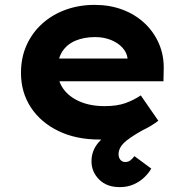

<svg xmlns="http://www.w3.org/2000/svg" viewBox="-20 -562 764 787"><path d="M471 205Q417 205 386 173.5Q355 142 355 99Q355 57 382 24Q409 -9 457 -37Q505 -65 567 -92L594 -44Q532 -12 499 14Q466 40 466 70Q466 84 473.5 93Q481 102 493 102Q505 102 513.5 96Q522 90 531 78L600 129Q590 147 572 164.5Q554 182 528.5 193.5Q503 205 471 205ZM388 10Q291 10 218.5 -25.5Q146 -61 106 -122.5Q66 -184 66 -263Q66 -326 89 -377Q112 -428 153 -465Q194 -502 249 -522Q304 -542 368 -542Q430 -542 482 -522.5Q534 -503 572.5 -467Q611 -431 632 -382Q653 -333 651 -274L650 -229H171L148 -322H520L503 -302V-322Q500 -347 481.5 -367Q463 -387 434 -398.5Q405 -410 370 -410Q325 -410 290 -395.5Q255 -381 235.5 -351Q216 -321 216 -275Q216 -231 239.5 -198Q263 -165 306.5 -146Q350 -127 409 -127Q460 -127 494.5 -139.5Q529 -152 557 -171L629 -67Q596 -42 556.5 -24.5Q517 -7 474.5 1.5Q432 10 388 10Z"/></svg>

Font: Lexend Exa
Style: Bold
Weight: 700
Designer: Bonnie Shaver-Troup, Thomas Jockin
Foundry: Lexend
Version: Version 1.007